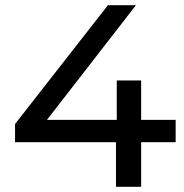

<svg xmlns="http://www.w3.org/2000/svg" viewBox="-20 -720 709 740"><path d="M657 -172V-258H524V-410H430V-258H161L504 -700H396L38 -242V-172H427V0H524V-172Z"/></svg>

Font: ICO Headline
Style: Regular
Weight: 500
Designer: Julieta Ulanovsky
Foundry: Julieta Ulanovsky
Version: Version 7.200